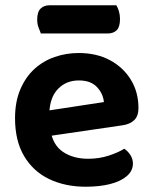

<svg xmlns="http://www.w3.org/2000/svg" viewBox="-20 -693 579 728"><path d="M124 -171 118 -267 374 -306Q371 -338 347.5 -363Q324 -388 279 -388Q231 -388 200 -356Q169 -324 167 -264L171 -201Q180 -143 219 -117Q258 -91 314 -91Q356 -91 392.5 -103Q429 -115 451 -129Q465 -120 474.5 -105Q484 -90 484 -73Q484 -45 460.5 -25Q437 -5 397 5Q357 15 305 15Q227 15 166.5 -14Q106 -43 71.5 -101Q37 -159 37 -245Q37 -307 57 -354Q77 -401 110.5 -431.5Q144 -462 187.5 -477Q231 -492 278 -492Q346 -492 396.5 -465Q447 -438 476 -391Q505 -344 505 -283Q505 -253 489 -237.5Q473 -222 445 -218ZM388 -566H135Q131 -575 126 -589Q121 -603 121 -618Q121 -648 134 -660.5Q147 -673 168 -673H421Q427 -664 431 -650Q435 -636 435 -621Q435 -591 422.5 -578.5Q410 -566 388 -566Z"/></svg>

Font: BalooTamma2Bold
Style: Bold
Weight: 700
Designer: Divya Kowshik, Shuchita Grover and Ek Type
Foundry: Ek Type
Version: Version 1.700